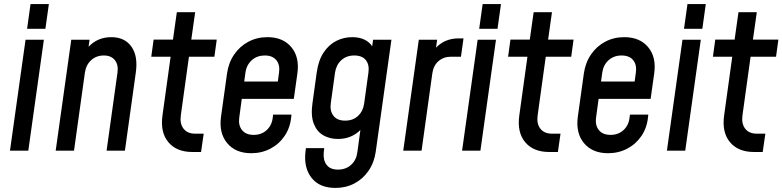

<svg xmlns="http://www.w3.org/2000/svg" viewBox="-20 -740 3843 943"><path d="M113 -598.5H203L220 -720H130ZM29 0H119L195.5 -545H105.5Z M253.5 0H343.5L397 -383.5Q402.5 -421.5 427.8 -444.5Q453 -467.5 490 -467.5Q526 -467.5 544.2 -444.5Q562.5 -421.5 557 -383.5L503.5 0H593.5L647 -383.5Q658.5 -464.5 625.5 -511Q592.5 -557.5 526.5 -557.5Q460 -557.5 415 -510.5L420 -545H330Z M925 6.5H967.5L980.5 -83.5H938Q900.5 -83.5 881.5 -108Q862.5 -132.5 868 -173L908 -461.5H1033L1044.5 -545.5H919.5L938.5 -680H848.5L829.5 -545.5H734.5L723 -461.5H818L778 -173Q766.5 -90 806.8 -41.8Q847 6.5 925 6.5Z M1214 12.5Q1265.5 12.5 1308.2 -10Q1351 -32.5 1378.2 -72.8Q1405.5 -113 1410.5 -167L1411.5 -177H1321.5L1319.5 -162Q1315.5 -125 1290 -101.2Q1264.5 -77.5 1226 -77.5Q1188 -77.5 1169 -100.8Q1150 -124 1155 -162L1167.5 -254.5H1423L1440.5 -378.5Q1452 -459 1411 -508.2Q1370 -557.5 1293.5 -557.5Q1242 -557.5 1199.8 -535Q1157.5 -512.5 1130 -472.2Q1102.5 -432 1095 -378.5L1065.5 -167Q1054.5 -86.5 1095.8 -37Q1137 12.5 1214 12.5ZM1280.5 -467.5Q1318.5 -467.5 1337.2 -444.5Q1356 -421.5 1350.5 -383.5L1344.5 -339.5H1179.5L1185.5 -383.5Q1191 -421.5 1216.8 -444.5Q1242.5 -467.5 1280.5 -467.5Z M1627.5 183Q1679 183 1721 160.8Q1763 138.5 1790.5 98.2Q1818 58 1825.5 4.5L1902.5 -545H1812.5L1808 -513Q1777 -557.5 1709.5 -557.5Q1669 -557.5 1632.5 -539.5Q1596 -521.5 1570 -483Q1544 -444.5 1535.5 -383.5L1514.5 -232Q1506 -171 1521.2 -132.2Q1536.5 -93.5 1567.8 -75.5Q1599 -57.5 1639.5 -57.5Q1674 -57.5 1701.5 -69Q1729 -80.5 1750 -101.5L1735 8.5Q1730 46.5 1704.2 69.8Q1678.5 93 1640 93Q1601.5 93 1584 69.5Q1566.5 46 1570 8.5L1572.5 -12.5H1482.5L1480.5 3.5Q1471 83.5 1510 133.2Q1549 183 1627.5 183ZM1675 -147.5Q1636.5 -147.5 1618 -171Q1599.5 -194.5 1604.5 -232L1625.5 -383.5Q1631 -421 1656.2 -444.2Q1681.5 -467.5 1720 -467.5Q1759 -467.5 1777 -444.5Q1795 -421.5 1789.5 -383.5L1768.5 -231.5Q1763.5 -194.5 1738.8 -171Q1714 -147.5 1675 -147.5Z M1960.5 0H2050.5L2103.5 -380.5Q2109 -418.5 2134 -440Q2159 -461.5 2195.5 -461.5H2244L2256.5 -551.5H2232.5Q2165.5 -551.5 2121.5 -506L2127 -545H2037Z M2333.5 -598.5H2423.5L2440.5 -720H2350.5ZM2249.5 0H2339.5L2416 -545H2326Z M2677.5 6.5H2720L2733 -83.5H2690.5Q2653 -83.5 2634 -108Q2615 -132.5 2620.5 -173L2660.5 -461.5H2785.5L2797 -545.5H2672L2691 -680H2601L2582 -545.5H2487L2475.5 -461.5H2570.5L2530.5 -173Q2519 -90 2559.2 -41.8Q2599.5 6.5 2677.5 6.5Z M2966.5 12.5Q3018 12.5 3060.8 -10Q3103.5 -32.5 3130.8 -72.8Q3158 -113 3163 -167L3164 -177H3074L3072 -162Q3068 -125 3042.5 -101.2Q3017 -77.5 2978.5 -77.5Q2940.5 -77.5 2921.5 -100.8Q2902.5 -124 2907.5 -162L2920 -254.5H3175.5L3193 -378.5Q3204.5 -459 3163.5 -508.2Q3122.5 -557.5 3046 -557.5Q2994.5 -557.5 2952.2 -535Q2910 -512.5 2882.5 -472.2Q2855 -432 2847.5 -378.5L2818 -167Q2807 -86.5 2848.2 -37Q2889.5 12.5 2966.5 12.5ZM3033 -467.5Q3071 -467.5 3089.8 -444.5Q3108.5 -421.5 3103 -383.5L3097 -339.5H2932L2938 -383.5Q2943.5 -421.5 2969.2 -444.5Q2995 -467.5 3033 -467.5Z M3339.5 -598.5H3429.5L3446.5 -720H3356.5ZM3255.5 0H3345.5L3422 -545H3332Z M3683.5 6.5H3726L3739 -83.5H3696.5Q3659 -83.5 3640 -108Q3621 -132.5 3626.5 -173L3666.5 -461.5H3791.5L3803 -545.5H3678L3697 -680H3607L3588 -545.5H3493L3481.5 -461.5H3576.5L3536.5 -173Q3525 -90 3565.2 -41.8Q3605.5 6.5 3683.5 6.5Z"/></svg>

Font: Mohave Medium
Style: Italic
Weight: 500
Italic angle: -8°
Designer: Gumpita Rahayu
Foundry: Tokotype
Version: Version 2.002; ttfautohint (v1.8.3)